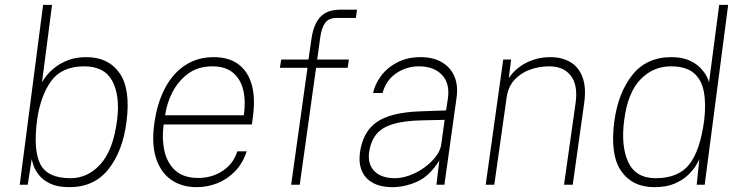

<svg xmlns="http://www.w3.org/2000/svg" viewBox="-20 -763 3057 793"><path d="M267 10Q218.5 10 188.2 -4.2Q158 -18.5 141.8 -39Q125.5 -59.5 119 -78.2Q112.5 -97 111 -106L94.5 0H61.5L158 -743H195L153.5 -423Q158 -432 171 -449Q184 -466 206.5 -484Q229 -502 261.5 -514.5Q294 -527 337 -527Q427 -527 473.5 -461.5Q520 -396 502.5 -260Q487 -138.5 428 -64.2Q369 10 267 10ZM271 -27Q343.5 -27 395.8 -85.8Q448 -144.5 463.5 -266.5Q476.5 -366.5 444.2 -427.8Q412 -489 328 -489Q236 -489 191.8 -428.8Q147.5 -368.5 133 -266.5Q117 -141.5 147 -84.2Q177 -27 271 -27Z M793 10Q730 10 686.5 -20.8Q643 -51.5 624.2 -110.5Q605.5 -169.5 617.5 -254Q629.5 -339.5 662.5 -400.8Q695.5 -462 746.2 -494.5Q797 -527 863 -527Q925 -527 964.8 -497.5Q1004.5 -468 1020 -412.2Q1035.5 -356.5 1024 -277L1020.5 -249H656Q648 -190.5 659 -140.2Q670 -90 704 -59Q738 -28 798.5 -28Q855.5 -28 900 -57.5Q944.5 -87 960 -138H999Q982.5 -88 950.2 -55Q918 -22 877 -6Q836 10 793 10ZM662 -287H987Q995.5 -344.5 984.8 -390.2Q974 -436 942.5 -462.5Q911 -489 857 -489Q798 -489 757 -458.8Q716 -428.5 692.2 -382Q668.5 -335.5 662 -287Z M1182.5 0 1250 -483H1136L1141.5 -517H1254L1266.5 -603Q1275 -663 1303 -693Q1331 -723 1385 -723H1454.5L1450 -689H1371.5Q1338 -689 1323.2 -668.8Q1308.5 -648.5 1303 -611L1290 -517H1421L1416 -483H1285.5L1218 0Z M1600 10Q1553 10 1521 -7.2Q1489 -24.5 1475 -56.2Q1461 -88 1466.5 -132Q1478.5 -219 1536 -258.8Q1593.5 -298.5 1712.5 -303L1822.5 -307L1830 -357Q1838.5 -419.5 1805 -454.2Q1771.5 -489 1710.5 -489Q1659 -489 1617 -460.8Q1575 -432.5 1560 -379H1521Q1528.5 -415.5 1553.8 -449.5Q1579 -483.5 1620.5 -505.2Q1662 -527 1717.5 -527Q1768 -527 1804 -506.5Q1840 -486 1856.5 -448.2Q1873 -410.5 1865.5 -358L1815.5 0H1782.5L1794.5 -100Q1754 -35.5 1703 -12.8Q1652 10 1600 10ZM1610.5 -27Q1640 -27 1672 -38.8Q1704 -50.5 1732.2 -70.8Q1760.5 -91 1779.8 -116Q1799 -141 1802.5 -167L1816.5 -268L1725 -266Q1649 -264.5 1603 -250.5Q1557 -236.5 1534.2 -208.2Q1511.5 -180 1504.5 -135Q1498 -84 1527 -55.5Q1556 -27 1610.5 -27Z M1986 0 2058.5 -517H2091L2081.5 -440Q2097 -464.5 2122.5 -484.2Q2148 -504 2181.2 -515.5Q2214.5 -527 2253 -527Q2301 -527 2335.8 -506.5Q2370.5 -486 2386.2 -443.5Q2402 -401 2392.5 -335L2345.5 0H2309.5L2357 -335Q2368 -410 2338.2 -449.5Q2308.5 -489 2248.5 -489Q2206 -489 2168 -475Q2130 -461 2104.2 -432.5Q2078.5 -404 2072.5 -360L2021.5 0Z M2682.5 10Q2592 10 2545.8 -56.2Q2499.5 -122.5 2517 -260Q2533 -380 2591.8 -453.5Q2650.5 -527 2752.5 -527Q2795.5 -527 2824.5 -514.5Q2853.5 -502 2871.2 -484Q2889 -466 2897.8 -449Q2906.5 -432 2908.5 -423L2950.5 -743H2987.5L2890.5 0H2857.5L2868.5 -106Q2865 -97 2853.5 -78.2Q2842 -59.5 2820.5 -39Q2799 -18.5 2765.2 -4.2Q2731.5 10 2682.5 10ZM2688 -27Q2782 -27 2827 -84.2Q2872 -141.5 2888.5 -266.5Q2896.5 -334.5 2887 -384.5Q2877.5 -434.5 2845 -461.8Q2812.5 -489 2751 -489Q2677 -489 2624.8 -434.5Q2572.5 -380 2558 -266.5Q2544 -159 2575 -93Q2606 -27 2688 -27Z"/></svg>

Font: Public Sans Thin
Style: Italic
Weight: 100
Italic angle: -8°
Designer: The Public Sans project authors (U.S. Web Design System). Libre Franklin designed by Pablo Impallari and Rodrigo Fuenzal
Version: Version 2.000